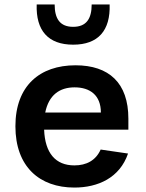

<svg xmlns="http://www.w3.org/2000/svg" viewBox="-20 -834 660 866"><path d="M49.5 -264.5C49.5 -82 158.5 12 315.5 12C422 12 520 -32 557.5 -141.5L434 -159.5C412 -110 369.5 -88 315.5 -88C230.5 -88 183 -143.5 179 -249H559V-299C559 -460 471.5 -539.5 320.5 -539.5C160 -539.5 49.5 -447.5 49.5 -264.5ZM226.5 -814H145.5C141.5 -696.5 197 -632.5 310 -632.5C423 -632.5 478.5 -696.5 474.5 -814H393.5C393.5 -749.5 369.5 -713 310 -713C250.5 -713 226.5 -749.5 226.5 -814ZM184 -326.5C200 -405.5 249 -440 316.5 -440C386.5 -440 435 -404 435 -326.5Z"/></svg>

Font: Monaspace Neon SemiBold
Style: Regular
Weight: 600
Designer: Riley Cran & the Lettermatic Team
Foundry: Lettermatic
Version: Version 1.200 (Monaspace Neon)